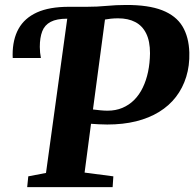

<svg xmlns="http://www.w3.org/2000/svg" viewBox="-20 -771 800 791"><path d="M92 0 96.5 -44.5 169.5 -58.5 257 -694 247 -714 263.5 -743H338Q380.5 -743 419.5 -746.8Q458.5 -750.5 498.5 -750.5Q591 -751 648 -728.8Q705 -706.5 731.5 -662.8Q758 -619 760 -554.5Q761.5 -500.5 747.2 -454.5Q733 -408.5 705 -372Q677 -335.5 635.5 -310Q594 -284.5 540.5 -271.2Q487 -258 422 -258Q406.5 -258 386.8 -259Q367 -260 355 -261L328.5 -60L447 -44.5L444 0ZM423 -315Q456.5 -315 484 -326.5Q511.5 -338 532.8 -359.2Q554 -380.5 568.2 -410Q582.5 -439.5 590 -475.2Q597.5 -511 598 -551.5Q598 -601.5 582.2 -633.2Q566.5 -665 537.2 -680.2Q508 -695.5 466.5 -695.5Q450.5 -695.5 436.5 -694Q422.5 -692.5 412.5 -690.5L363 -320Q379 -318 394.5 -316.5Q410 -315 423 -315ZM32.5 -532Q32.5 -536 32.2 -539Q32 -542 32 -545Q32 -608.5 56.5 -652.5Q81 -696.5 132.2 -719.8Q183.5 -743 263.5 -743L256.5 -694Q213.5 -694 188.8 -681Q164 -668 154 -642Q144 -616 144 -577.5Q144 -566 145.2 -554.2Q146.5 -542.5 148.5 -532Z"/></svg>

Font: Merriweather 36pt ExtraBold
Style: Italic
Weight: 800
Italic angle: -7.8°
Version: Version 2.101